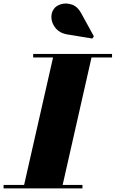

<svg xmlns="http://www.w3.org/2000/svg" viewBox="-65 -1051 645 1071"><path d="M310 -859Q270.5 -865.5 248.2 -890.5Q226 -915.5 222.2 -946Q218.5 -976.5 235 -1000.5Q248.5 -1020 277 -1028Q305.5 -1036 336.5 -1025.2Q367.5 -1014.5 387.5 -978L458.5 -848.5L450 -836ZM-45 -19.5H69.5L231 -730.5H120V-750H560V-730.5H445.5L284.5 -19.5H395V0H-45Z"/></svg>

Font: Bodoni* 11pt Fatface
Style: Italic
Weight: 900
Italic angle: -13°
Version: Version 2.3